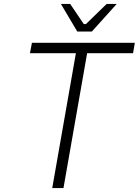

<svg xmlns="http://www.w3.org/2000/svg" viewBox="-20 -954 704 974"><path d="M372 -794 289 -934H336L405 -832H416L521 -934H572L446 -794ZM245 0 365 -684H132L142 -737H664L655 -684H422L302 0Z"/></svg>

Font: Tomorrow Light
Style: Italic
Weight: 300
Italic angle: -10°
Designer: Tony de Marco, Monica Rizzolli
Foundry: Just in Type
Version: Version 2.002